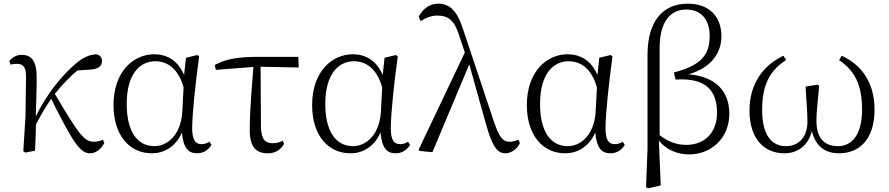

<svg xmlns="http://www.w3.org/2000/svg" viewBox="-20 -822 4847 1047"><path d="M471 14C501 14 531 -7 549 -43L541 -60C529 -54 510 -49 491 -49C437 -49 406 -97 279 -310C320 -362 360 -402 402 -438L465 -442C512 -444 536 -458 536 -489C536 -513 522 -522 506 -526C474 -524 438 -514 393 -475C313 -407 232 -304 175 -187C177 -257 180 -330 180 -395C181 -489 153 -523 97 -523C67 -523 44 -506 30 -488L38 -470C48 -472 59 -474 70 -474C108 -474 122 -456 122 -402L119 -187L107 2L117 10L171 0C174 -48 175 -95 176 -143C208 -205 227 -236 259 -283C378 -45 417 14 471 14Z M808 14C871 14 936 -18 972 -99C980 -15 1006 14 1055 14C1090 14 1117 -5 1133 -32L1122 -49C1108 -41 1097 -36 1079 -36C1046 -36 1028 -56 1028 -125C1028 -199 1047 -379 1066 -514L1056 -522L994 -507L984 -413C950 -492 892 -526 820 -526C710 -526 599 -434 599 -249C599 -82 688 14 808 14ZM981 -346 974 -210C965 -80 888 -25 822 -25C728 -25 671 -106 671 -255C671 -422 745 -488 827 -488C889 -488 951 -452 981 -346Z M1440 14C1482 14 1510 -5 1529 -37L1522 -55C1506 -46 1489 -41 1466 -41C1428 -41 1405 -59 1403 -130L1401 -458L1609 -454L1607 -512H1387C1278 -512 1214 -501 1151 -468L1157 -441L1362 -457C1353 -344 1342 -221 1342 -111C1342 -20 1377 14 1440 14Z M1891 14C1954 14 2019 -18 2055 -99C2063 -15 2089 14 2138 14C2173 14 2200 -5 2216 -32L2205 -49C2191 -41 2180 -36 2162 -36C2129 -36 2111 -56 2111 -125C2111 -199 2130 -379 2149 -514L2139 -522L2077 -507L2067 -413C2033 -492 1975 -526 1903 -526C1793 -526 1682 -434 1682 -249C1682 -82 1771 14 1891 14ZM2064 -346 2057 -210C2048 -80 1971 -25 1905 -25C1811 -25 1754 -106 1754 -255C1754 -422 1828 -488 1910 -488C1972 -488 2034 -452 2064 -346Z M2737 14C2767 14 2801 -10 2815 -41L2808 -60C2790 -52 2770 -49 2758 -49C2723 -49 2702 -72 2671 -166L2505 -663C2474 -762 2432 -802 2371 -802C2324 -802 2287 -776 2263 -731L2274 -707C2301 -724 2330 -737 2365 -737C2422 -737 2456 -714 2482 -634L2515 -536L2263 -6L2267 1L2338 8L2539 -471L2632 -139C2668 -9 2699 14 2737 14Z M3062 14C3125 14 3190 -18 3226 -99C3234 -15 3260 14 3309 14C3344 14 3371 -5 3387 -32L3376 -49C3362 -41 3351 -36 3333 -36C3300 -36 3282 -56 3282 -125C3282 -199 3301 -379 3320 -514L3310 -522L3248 -507L3238 -413C3204 -492 3146 -526 3074 -526C2964 -526 2853 -434 2853 -249C2853 -82 2942 14 3062 14ZM3235 -346 3228 -210C3219 -80 3142 -25 3076 -25C2982 -25 2925 -106 2925 -255C2925 -422 2999 -488 3081 -488C3143 -488 3205 -452 3235 -346Z M3503 198 3515 205 3583 189 3573 -55C3615 -4 3674 20 3739 20C3850 20 3957 -61 3957 -202C3957 -324 3884 -404 3735 -417C3860 -452 3914 -536 3914 -623C3914 -737 3843 -802 3730 -802C3594 -802 3511 -705 3511 -524V-9ZM3577 -85V-560C3577 -699 3632 -770 3722 -770C3799 -770 3850 -721 3850 -624C3850 -523 3801 -464 3655 -427L3664 -388C3839 -400 3890 -319 3890 -206C3890 -99 3822 -32 3723 -32C3668 -32 3622 -50 3577 -85Z M4257 14C4332 14 4388 -30 4407 -107C4428 -25 4478 14 4556 14C4660 14 4749 -56 4749 -224C4749 -370 4680 -467 4570 -518L4556 -494C4641 -436 4681 -359 4681 -224C4681 -81 4620 -25 4551 -25C4471 -25 4432 -73 4432 -165C4432 -217 4441 -278 4447 -354L4438 -360L4373 -350C4377 -267 4383 -218 4383 -159C4383 -70 4332 -25 4265 -25C4190 -25 4136 -83 4136 -222C4136 -361 4179 -438 4267 -495L4252 -518C4143 -466 4067 -367 4067 -219C4067 -61 4151 14 4257 14Z"/></svg>

Font: Noto Serif CJK HK Light
Style: Regular
Weight: 300
Designer: Ryoko NISHIZUKA 西塚涼子 (kana & ideographs); Frank Grießhammer (Latin, Greek & Cyrillic); Wenlong ZHANG 张文龙 (bopomofo); San
Foundry: Adobe
Version: Version 2.001;hotconv 1.1.0;makeotfexe 2.6.0